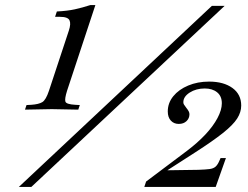

<svg xmlns="http://www.w3.org/2000/svg" viewBox="-20 -733 974 753"><path d="M78 -303 84 -321 103 -322Q132 -324 146 -332.5Q160 -341 172 -377L250 -613Q259 -640 252.5 -653.5Q246 -667 215 -667H196L203 -688Q244 -690 273.5 -696.5Q303 -703 334 -713H354L243 -377Q233 -345 236.5 -334.5Q240 -324 275 -322L293 -321L287 -303L183 -305ZM54 0 811 -710H861L103 0ZM546 0 553 -21 714 -142Q755 -173 785.5 -205.5Q816 -238 833 -270Q850 -302 850 -328Q850 -356 831.5 -371Q813 -386 783 -386Q749 -386 724 -370Q699 -354 699 -332Q699 -327 701.5 -323Q704 -319 710 -311Q718 -301 720.5 -295.5Q723 -290 723 -285Q723 -269 711.5 -258Q700 -247 681 -247Q662 -247 650 -260Q638 -273 638 -296Q638 -329 659.5 -355.5Q681 -382 718 -397.5Q755 -413 800 -413Q857 -413 891.5 -388Q926 -363 926 -319Q926 -293 910 -268Q894 -243 854.5 -211.5Q815 -180 745 -135L605 -45L620 -65L758 -67Q787 -68 802 -70Q817 -72 825.5 -79.5Q834 -87 841 -104L845 -113H866L832 -17L826 0Z"/></svg>

Font: Baskervville
Style: Italic
Weight: 400
Italic angle: -18°
Designer: ANRT
Foundry: ANRT
Version: Version 1.100